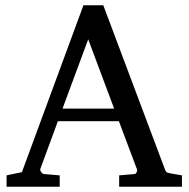

<svg xmlns="http://www.w3.org/2000/svg" viewBox="-20 -707 714 727"><path d="M431.2 0V-43L488.8 -47.9Q493.7 -47.9 497.1 -54.4Q500.5 -61 499 -64.9L430.2 -248H199.2L132.8 -67.9Q131.8 -64.9 132.8 -61.5Q133.8 -58.1 136.2 -54.9Q138.7 -51.8 141.6 -49.8Q144.5 -47.9 147 -47.9L206.1 -43V0H4.9V-43L63 -55.2L295.9 -687H371.1L603 -69.8Q606.4 -59.6 609.6 -56.2Q612.8 -52.7 624 -50.8L668.9 -43V0ZM314 -558.1 216.8 -295.9H412.1Z"/></svg>

Font: Tagmukay Beta
Style: Regular
Weight: 400
Designer: Peter Martin
Foundry: SIL International
Version: Version 2.000; dev 82b92eM